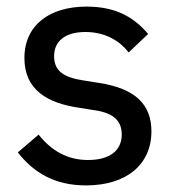

<svg xmlns="http://www.w3.org/2000/svg" viewBox="-20 -550 530 582"><path d="M241 12C363 12 439 -51 439 -152C439 -232 392 -282 278 -299L234 -306C174 -315 144 -334 144 -380C144 -424 176 -453 239 -453C301 -453 345 -424 370 -391L429 -447C385 -499 330 -530 242 -530C133 -530 54 -476 54 -374C54 -278 123 -237 222 -223L266 -216C329 -207 349 -180 349 -142C349 -94 313 -65 247 -65C184 -65 136 -93 97 -142L34 -88C82 -27 145 12 241 12Z"/></svg>

Font: IBM Plex Arabic Text
Style: Regular
Weight: 450
Designer: Mike Abbink, Paul van der Laan, Pieter van Rosmalen, Wael Morcos, Khajak Apelian
Foundry: Bold Monday
Version: Version 1.0